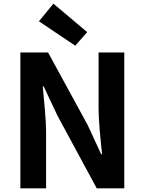

<svg xmlns="http://www.w3.org/2000/svg" viewBox="-20 -1026 789 1046"><path d="M91 0H231V-297C231 -382 220 -475 213 -555H218L293 -396L507 0H657V-740H517V-445C517 -361 528 -263 536 -186H531L457 -346L242 -740H91ZM390 -777 455 -851 271 -1006 192 -910Z"/></svg>

Font: Noto Sans Mono CJK JP Bold
Style: Regular
Weight: 700
Designer: Ryoko NISHIZUKA (kana & ideographs); Paul D. Hunt (Latin, Greek & Cyrillic); Wenlong ZHANG (bopomofo); Sandoll Communica
Foundry: Adobe Systems Incorporated
Version: Version 1.004;PS 1.004;hotconv 1.0.82;makeotf.lib2.5.63406